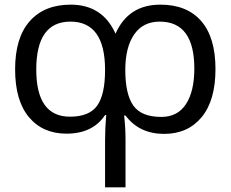

<svg xmlns="http://www.w3.org/2000/svg" viewBox="-20 -566 992 826"><path d="M670 -546Q784 -546 845.5 -475.5Q907 -405 907 -269Q907 -134 847.5 -62Q788 10 686 10Q579 10 520 -69H514Q520 -18 520 36V240H432V39Q432 -16 437 -71H432Q379 9 266 9Q164 9 104.5 -62Q45 -133 45 -268Q45 -404 108 -475Q171 -546 284 -546Q421 -546 477 -421Q532 -546 670 -546ZM283 -473Q136 -473 136 -267Q136 -64 281 -64Q364 -64 398 -111.5Q432 -159 432 -265Q432 -473 283 -473ZM667 -473Q595 -473 557 -417.5Q519 -362 519 -265Q519 -161 553.5 -112Q588 -63 674 -63Q744 -63 780 -118Q816 -173 816 -271Q816 -473 667 -473Z"/></svg>

Font: Advent Sans Logo
Style: Regular
Weight: 400
Designer: Types & Symbols
Foundry: Types & Symbols
Version: Version 1.002